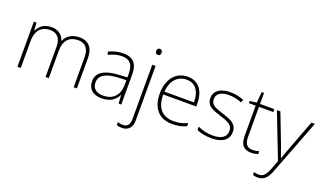

<svg xmlns="http://www.w3.org/2000/svg" viewBox="-89 -1300 3565 2118"><g transform="rotate(20 1694.0 -241.0)"><path d="M626 -540C536 -540 476 -499 448 -434H446C426 -503 371 -540 296 -540C202 -540 152 -489 129 -438H126L120 -530H89V0H128V-315C128 -448 197 -505 293 -505C366 -505 419 -459 419 -357V0H457V-319C457 -449 522 -505 623 -505C696 -505 749 -459 749 -357V0H787V-359C787 -483 722 -540 626 -540Z M1138 -539C1077 -539 1019 -522 968 -498L980 -464C1035 -491 1083 -504 1137 -504C1225 -504 1269 -459 1269 -345V-305L1169 -299C1008 -291 917 -238 917 -133C917 -44 974 10 1078 10C1183 10 1236 -37 1268 -98H1270L1277 0H1308V-353C1308 -482 1251 -539 1138 -539ZM1173 -268 1269 -272V-219C1268 -101 1207 -24 1082 -24C1003 -24 957 -64 957 -133C957 -221 1037 -261 1173 -268Z M1468 -688C1468 -667 1477 -652 1498 -652C1523 -652 1530 -667 1530 -688C1530 -709 1523 -724 1498 -724C1477 -724 1468 -709 1468 -688ZM1403 240C1470 240 1518 197 1518 112V-530H1479V109C1479 172 1452 205 1401 205C1380 205 1359 203 1339 194V230C1355 236 1376 240 1403 240Z M1895 -540C1743 -540 1665 -415 1665 -260C1665 -100 1743 10 1906 10C1972 10 2020 0 2072 -23V-61C2011 -33 1972 -25 1907 -25C1776 -25 1704 -110 1705 -263H2093V-294C2093 -434 2030 -540 1895 -540ZM1895 -505C2002 -505 2053 -421 2053 -297H1706C1718 -432 1789 -505 1895 -505Z M2568 -137C2568 -235 2484 -260 2393 -290C2308 -319 2246 -333 2246 -407C2246 -472 2301 -505 2392 -505C2444 -505 2502 -492 2540 -474L2555 -508C2511 -526 2456 -540 2393 -540C2279 -540 2207 -490 2207 -406C2207 -310 2279 -289 2375 -258C2466 -230 2529 -206 2529 -135C2529 -67 2481 -24 2367 -24C2305 -24 2244 -39 2194 -64V-24C2232 -6 2293 10 2366 10C2498 10 2568 -45 2568 -137Z M2837 -25C2768 -25 2744 -68 2744 -146V-496H2912V-530H2744V-659H2717L2705 -531L2625 -522V-496H2705V-143C2705 -43 2742 10 2834 10C2868 10 2893 4 2915 -4V-37C2894 -30 2868 -25 2837 -25Z M2942 -530 3146 -4 3108 96C3077 176 3048 208 2994 208C2973 208 2957 204 2939 198V233C2958 239 2976 242 2997 242C3070 242 3109 197 3143 107L3388 -530H3347L3215 -181C3192 -122 3177 -77 3167 -47H3165C3155 -78 3139 -122 3116 -184L2983 -530Z"/></g></svg>

Font: Noto Sans Thai Looped ExtraLight
Style: Regular
Weight: 200
Designer: Sasikarn Vongin, Ben Mitchell
Foundry: The Fontpad Ltd
Version: Version 1.001